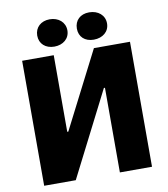

<svg xmlns="http://www.w3.org/2000/svg" viewBox="-96 -979 925 1059"><g transform="rotate(-10 367.0 -449.5)"><path d="M254 -746C303 -746 340 -776 340 -822C340 -868 303 -899 254 -899C205 -899 171 -868 171 -822C171 -776 205 -746 254 -746ZM475 -746C525 -746 562 -776 562 -822C562 -868 525 -899 475 -899C425 -899 393 -868 393 -822C393 -776 425 -746 475 -746ZM65 0H242L483 -474H489V0H669V-700H467L248 -271H242V-700H65Z"/></g></svg>

Font: Fixel Text ExtraBold
Style: Regular
Weight: 800
Width: 4
Designer: AlfaBravo + MacPaw
Foundry: Kyrylo Tkachov, Marchela Mozhyna, Serhii Makarenko, Maria Weinstein, Zakhar Kryvoshyya
Version: Version 1.211